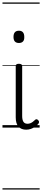

<svg xmlns="http://www.w3.org/2000/svg" viewBox="-20 -1030 340 1550"><path d="M192 17Q151 17 129 -8Q107 -33 107 -82V-496Q107 -506 113 -510.5Q119 -515 132 -515Q146 -515 152.5 -510.5Q159 -506 159 -496V-94Q159 -63 169 -47Q179 -31 202 -31Q213 -31 223 -34.5Q233 -38 243 -45Q253 -52 263 -62Q268 -68 275 -67.5Q282 -67 288 -60Q294 -54 295 -47.5Q296 -41 292 -34Q281 -19 264.5 -7.5Q248 4 229.5 10.5Q211 17 192 17ZM133 -683Q111 -683 100 -695Q89 -707 89 -732Q89 -757 100 -769.5Q111 -782 133 -782Q154 -782 165 -769.5Q176 -757 176 -732Q177 -707 165.5 -695Q154 -683 133 -683ZM0 490H300V500H0ZM0 -20H300V0H0ZM0 -505H300V-500H0ZM0 -1010H300V-1000H0Z"/></svg>

Font: Playwrite ES Guides
Style: Regular
Weight: 400
Designer: Veronika Burian, José Scaglione
Foundry: TypeTogether
Version: Version 1.003